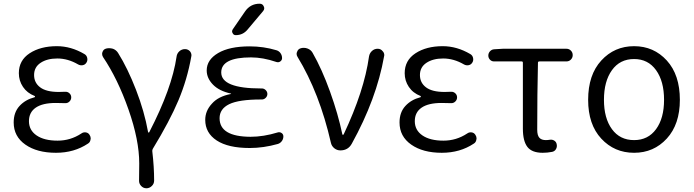

<svg xmlns="http://www.w3.org/2000/svg" viewBox="-20 -799 3685 1020"><path d="M277.3 12.7Q176.8 12.7 114.7 -30.8Q52.7 -74.2 52.7 -148.4Q52.7 -202.1 83.5 -235.8Q114.3 -269.5 163.1 -282.2Q166 -283.2 166 -285.6Q166 -288.1 164.1 -289.1Q124 -304.7 102.1 -337.4Q80.1 -370.1 80.1 -410.2Q80.1 -478.5 137.7 -516.1Q195.3 -553.7 282.2 -553.7Q357.4 -553.7 428.7 -511.7Q440.4 -504.9 443.4 -491.2Q446.3 -477.5 439.5 -466.8Q432.6 -455.1 419.4 -452.6Q406.2 -450.2 394.5 -457Q340.8 -488.3 284.2 -488.3Q230.5 -488.3 195.8 -465.3Q161.1 -442.4 161.1 -400.4Q161.1 -359.4 193.4 -335Q225.6 -310.5 292 -310.5Q307.6 -310.5 325.2 -311.5Q338.9 -312.5 348.6 -303.7Q358.4 -294.9 358.4 -281.7Q358.4 -268.6 348.6 -259.3Q338.9 -250 325.2 -251Q298.8 -252 275.4 -252Q206.1 -252 169.9 -227.1Q133.8 -202.1 133.8 -155.3Q133.8 -107.4 174.3 -79.6Q214.8 -51.8 286.1 -51.8Q354.5 -51.8 412.1 -89.8Q422.9 -97.7 436 -95.7Q449.2 -93.8 456.1 -82Q461.9 -73.2 461.9 -63.5Q461.9 -60.5 460.9 -57.6Q459 -43 447.3 -36.1Q374 12.7 277.3 12.7Z M798.8 160.2Q798.8 176.8 787.1 188.5Q774.4 201.2 757.8 201.2Q741.2 201.2 729.5 188.5Q718.8 176.8 718.8 162.1Q718.8 160.2 718.8 159.2Q719.7 132.8 719.7 69.3Q719.7 -54.7 662.6 -217.3Q605.5 -379.9 527.3 -496.1Q522.5 -503.9 522.5 -512.7Q522.5 -517.6 524.4 -522.5Q529.3 -537.1 543.9 -541Q551.8 -543 559.6 -543Q569.3 -543 580.1 -540Q597.7 -533.2 607.4 -517.6Q658.2 -436.5 702.6 -321.8Q747.1 -207 766.6 -97.7Q767.6 -94.7 770 -94.7Q772.5 -94.7 773.4 -97.7Q893.6 -330.1 918 -498Q919.9 -514.6 932.6 -526.4Q945.3 -538.1 962.9 -538.1Q978.5 -538.1 989.3 -526.4Q997.1 -516.6 997.1 -504.9Q997.1 -502 996.1 -498Q974.6 -377 928.2 -266.6Q881.8 -156.2 792 -8.8Q788.1 -2 789.1 4.9Q798.8 87.9 798.8 160.2Z M1146.5 -170.9Q1146.5 -73.2 1310.5 -72.3Q1379.9 -72.3 1456.1 -95.7Q1466.8 -98.6 1476.1 -92.3Q1485.4 -85.9 1485.4 -74.2Q1485.4 -60.5 1477.1 -49.3Q1468.8 -38.1 1456.1 -34.2Q1379.9 -12.7 1306.6 -12.7Q1192.4 -12.7 1131.3 -52.7Q1070.3 -92.8 1070.3 -162.1Q1070.3 -210 1105.5 -248Q1139.6 -287.1 1207 -299.8Q1208 -299.8 1208 -300.8Q1208 -301.8 1207 -301.8Q1144.5 -315.4 1111.3 -349.6Q1078.1 -383.8 1078.1 -424.8Q1078.1 -481.4 1138.7 -517.1Q1199.2 -552.7 1306.6 -552.7Q1379.9 -552.7 1448.2 -532.2Q1461.9 -528.3 1470.2 -516.6Q1478.5 -504.9 1478.5 -490.2Q1478.5 -479.5 1469.2 -472.7Q1460 -465.8 1448.2 -469.7Q1377 -494.1 1313.5 -494.1Q1155.3 -494.1 1155.3 -414.1Q1155.3 -329.1 1366.2 -329.1H1371.1Q1382.8 -329.1 1391.6 -320.3Q1400.4 -311.5 1400.4 -299.8Q1400.4 -288.1 1391.6 -279.3Q1382.8 -270.5 1371.1 -270.5H1366.2Q1249 -270.5 1197.8 -245.6Q1146.5 -220.7 1146.5 -170.9ZM1281.2 -737.3Q1309.6 -779.3 1359.4 -779.3Q1375 -779.3 1380.9 -765.6Q1383.8 -759.8 1383.8 -754.9Q1383.8 -747.1 1377.9 -740.2L1294.9 -641.6Q1270.5 -612.3 1232.4 -612.3Q1220.7 -612.3 1215.8 -623Q1212.9 -627.9 1212.9 -631.8Q1212.9 -637.7 1216.8 -643.6Z M1848.6 -35.2Q1829.1 0 1788.1 0Q1770.5 0 1756.3 -11.2Q1742.2 -22.5 1738.3 -39.1Q1677.7 -304.7 1560.5 -497.1Q1555.7 -504.9 1555.7 -512.7Q1555.7 -518.6 1558.6 -524.4Q1563.5 -539.1 1579.1 -543Q1585.9 -544.9 1593.8 -544.9Q1604.5 -544.9 1614.3 -541Q1631.8 -534.2 1640.6 -518.6Q1690.4 -431.6 1733.4 -312Q1776.4 -192.4 1798.8 -85Q1798.8 -83 1801.8 -83Q1804.7 -83 1805.7 -85Q1915 -316.4 1940.4 -499Q1943.4 -516.6 1956.1 -528.3Q1968.8 -540 1986.3 -540Q2002.9 -540 2012.7 -527.3Q2021.5 -518.6 2021.5 -505.9Q2021.5 -502.9 2020.5 -500Q1980.5 -273.4 1848.6 -35.2Z M2327.1 12.7Q2226.6 12.7 2164.6 -30.8Q2102.5 -74.2 2102.5 -148.4Q2102.5 -202.1 2133.3 -235.8Q2164.1 -269.5 2212.9 -282.2Q2215.8 -283.2 2215.8 -285.6Q2215.8 -288.1 2213.9 -289.1Q2173.8 -304.7 2151.9 -337.4Q2129.9 -370.1 2129.9 -410.2Q2129.9 -478.5 2187.5 -516.1Q2245.1 -553.7 2332 -553.7Q2407.2 -553.7 2478.5 -511.7Q2490.2 -504.9 2493.2 -491.2Q2496.1 -477.5 2489.3 -466.8Q2482.4 -455.1 2469.2 -452.6Q2456.1 -450.2 2444.3 -457Q2390.6 -488.3 2334 -488.3Q2280.3 -488.3 2245.6 -465.3Q2210.9 -442.4 2210.9 -400.4Q2210.9 -359.4 2243.2 -335Q2275.4 -310.5 2341.8 -310.5Q2357.4 -310.5 2375 -311.5Q2388.7 -312.5 2398.4 -303.7Q2408.2 -294.9 2408.2 -281.7Q2408.2 -268.6 2398.4 -259.3Q2388.7 -250 2375 -251Q2348.6 -252 2325.2 -252Q2255.9 -252 2219.7 -227.1Q2183.6 -202.1 2183.6 -155.3Q2183.6 -107.4 2224.1 -79.6Q2264.6 -51.8 2335.9 -51.8Q2404.3 -51.8 2461.9 -89.8Q2472.7 -97.7 2485.8 -95.7Q2499 -93.8 2505.9 -82Q2511.7 -73.2 2511.7 -63.5Q2511.7 -60.5 2510.7 -57.6Q2508.8 -43 2497.1 -36.1Q2423.8 12.7 2327.1 12.7Z M2863.3 12.7Q2805.7 12.7 2781.7 -18.6Q2757.8 -49.8 2757.8 -115.2V-465.8Q2757.8 -472.7 2751 -472.7H2604.5Q2591.8 -472.7 2583 -481.9Q2574.2 -491.2 2574.2 -503.9Q2574.2 -516.6 2583 -526.4Q2591.8 -536.1 2604.5 -537.1L2651.4 -540H2989.3Q3002.9 -540 3012.7 -530.3Q3022.5 -520.5 3022.5 -506.3Q3022.5 -492.2 3012.7 -482.4Q3002.9 -472.7 2989.3 -472.7H2845.7Q2837.9 -472.7 2837.9 -465.8Q2834 -300.8 2834 -109.4Q2834 -80.1 2845.2 -67.4Q2856.4 -54.7 2879.9 -54.7Q2889.6 -54.7 2901.4 -56.6Q2914.1 -58.6 2924.8 -51.8Q2935.5 -44.9 2937.5 -32.2Q2940.4 -18.6 2933.6 -6.8Q2926.8 4.9 2913.1 7.8Q2887.7 12.7 2863.3 12.7Z M3348.6 12.7Q3244.1 12.7 3174.3 -62.5Q3104.5 -137.7 3104.5 -268.6Q3104.5 -401.4 3174.3 -477.5Q3244.1 -553.7 3348.6 -553.7Q3453.1 -553.7 3522.5 -477.5Q3591.8 -401.4 3591.8 -268.6Q3591.8 -138.7 3522.5 -63Q3453.1 12.7 3348.6 12.7ZM3348.6 -54.7Q3422.9 -54.7 3465.3 -112.8Q3507.8 -170.9 3507.8 -268.6Q3507.8 -367.2 3465.3 -426.3Q3422.9 -485.4 3348.6 -485.4Q3273.4 -485.4 3231 -426.3Q3188.5 -367.2 3188.5 -268.6Q3188.5 -170.9 3231 -112.8Q3273.4 -54.7 3348.6 -54.7Z"/></svg>

Font: Gen Jyuu Gothic Normal
Style: Regular
Weight: 300
Designer: [Source Han Sans]
Ryoko NISHIZUKA  (kana & ideographs); Paul D. Hunt (Latin, Greek & Cyrillic); Wenlong ZHANG  (bopomofo
Version: Version 1.002.20150607